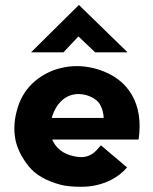

<svg xmlns="http://www.w3.org/2000/svg" viewBox="-20 -714 593 746"><path d="M215.8 3.9Q131.8 -18.6 92.8 -66.4Q50.8 -118.2 40 -170.9Q28.3 -229.5 48.8 -295.9Q68.4 -359.4 117.2 -399.9Q166 -440.4 230 -452.6Q293.9 -464.8 361.3 -444.3Q451.2 -416 492.2 -345.7Q533.2 -275.4 518.6 -171.9H162.1L155.3 -255.9H415L382.8 -253.9Q382.8 -281.2 369.6 -306.2Q356.4 -331.1 317.4 -343.8Q287.1 -352.5 260.7 -345.7Q234.4 -338.9 214.4 -317.9Q194.3 -296.9 182.6 -261.7Q170.9 -222.7 176.8 -192.4Q182.6 -162.1 203.1 -140.6Q223.6 -119.1 253.9 -110.4Q276.4 -103.5 298.8 -103.5Q323.2 -104.5 342.8 -119.1Q353.5 -127 372.1 -149.4L473.6 -63.5Q448.2 -33.2 409.2 -13.7Q354.5 12.7 293 11.7Q246.1 11.7 215.8 3.9ZM349.6 -510.7 271.5 -585 305.7 -594.7 226.6 -510.7H100.6L286.1 -694.3H287.1L475.6 -510.7Z"/></svg>

Font: Josefin Sans CFJ
Style: Bold
Weight: 700
Designer: Santiago Orozco
Foundry: Typemade
Version: Version 2.001